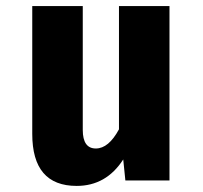

<svg xmlns="http://www.w3.org/2000/svg" viewBox="-20 -593 667 631"><path d="M537 0H392L385 -69Q329 18 232 18Q86 18 86 -153V-573H252V-166Q252 -105 295 -105Q337 -105 371 -168V-573H537Z"/></svg>

Font: Xiangcui Wave Sans Xiangcui Wave Sans
Style: Regular
Weight: 800
Width: 3
Version: Version 0.920;March 28, 2024;FontCreator 14.0.0.2814 64-bit